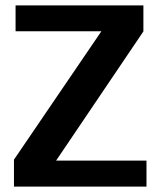

<svg xmlns="http://www.w3.org/2000/svg" viewBox="-20 -695 614 715"><path d="M32 0H525.5V-97H189L514 -578V-675H38V-578.5H357.5L32 -100.5Z"/></svg>

Font: Anybody Thin SemiBold
Style: Regular
Weight: 600
Version: Version 1.113;gftools[0.9.25]